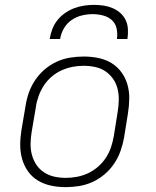

<svg xmlns="http://www.w3.org/2000/svg" viewBox="-20 -760 640 788"><path d="M250 8Q250 8 250 8Q250 8 250 8H249Q219 8 190 2Q161 -4 136.5 -18.5Q112 -33 95.5 -56Q79 -79 71 -107Q63 -135 63 -165Q63 -195 68 -226L85 -326Q89 -353 98.5 -380Q108 -407 124.5 -431.5Q141 -456 164 -475.5Q187 -495 213.5 -507Q240 -519 268 -523.5Q296 -528 324 -528Q324 -528 324 -528Q324 -528 324 -528Q354 -528 383.5 -522Q413 -516 437 -501.5Q461 -487 478 -464Q495 -441 503 -413Q511 -385 510.5 -355Q510 -325 505 -294L489 -194Q484 -167 474.5 -140Q465 -113 448.5 -88.5Q432 -64 409 -44.5Q386 -25 359.5 -13Q333 -1 305 3.5Q277 8 250 8ZM250 -30Q273 -30 296.5 -34.5Q320 -39 341.5 -49Q363 -59 382 -75.5Q401 -92 414.5 -112.5Q428 -133 435.5 -155.5Q443 -178 447 -201L463 -301Q467 -325 467.5 -349Q468 -373 462.5 -395.5Q457 -418 444 -436.5Q431 -455 412.5 -467.5Q394 -480 370.5 -485Q347 -490 323 -490Q300 -490 277 -485.5Q254 -481 232 -471Q210 -461 191 -444.5Q172 -428 159 -407.5Q146 -387 138 -364.5Q130 -342 127 -319L110 -219Q106 -195 105.5 -171Q105 -147 111 -124.5Q117 -102 129.5 -83.5Q142 -65 161 -52.5Q180 -40 203 -35Q226 -30 250 -30ZM184 -600Q187 -620 194.5 -640Q202 -660 215.5 -677Q229 -694 247 -706.5Q265 -719 285 -726.5Q305 -734 325.5 -737Q346 -740 366 -740Q386 -740 405.5 -737Q425 -734 442.5 -726.5Q460 -719 474 -706.5Q488 -694 496 -677Q504 -660 505 -640Q506 -620 503 -600H460Q463 -622 458.5 -643Q454 -664 439 -677.5Q424 -691 403 -696.5Q382 -702 360 -702Q338 -702 315.5 -696.5Q293 -691 273.5 -677.5Q254 -664 242 -643Q230 -622 227 -600Z"/></svg>

Font: Iosevka SS04 XLt Ex Obl
Style: Regular
Weight: 200
Width: 7
Italic angle: -9°
Monospace: yes
Designer: Belleve Invis
Foundry: Belleve Invis
Version: Version 19.0.0; ttfautohint (v1.8.4)